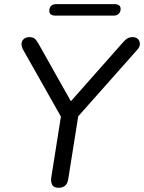

<svg xmlns="http://www.w3.org/2000/svg" viewBox="-20 -889 687 916"><path d="M258.4 6.9Q238.5 6.9 230 -5.9Q221.5 -18.7 224.4 -41L275.7 -365.1L284.4 -308.3L90.3 -651.7Q81.6 -668.3 82.8 -681.6Q83.9 -695 93.9 -703.4Q103.8 -711.9 120.3 -711.9Q135.8 -711.9 145 -704.9Q154.2 -697.8 163.4 -680.9L326.6 -391H304.9L566.7 -686.8Q578.8 -700.8 588.8 -706.4Q598.7 -711.9 612.8 -711.9Q628.2 -711.9 637.7 -703Q647.2 -694 647.4 -680.2Q647.7 -666.3 635 -651.7L330.3 -308.3L358.1 -365.1L305.4 -33.7Q299.1 6.9 258.4 6.9ZM245 -814.5Q215.1 -814.5 215.1 -837.5Q215.1 -852.8 224.2 -861.1Q233.3 -869.4 248 -869.4H525.5Q555.4 -869.4 555.4 -846.3Q555.4 -832.1 546.6 -823.3Q537.8 -814.5 522.6 -814.5Z"/></svg>

Font: Nunito ExtraLight
Style: Italic
Weight: 200
Italic angle: -9°
Designer: Vernon Adams
Foundry: Vernon Adams
Version: Version 3.602